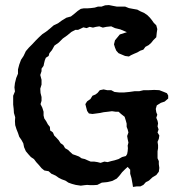

<svg xmlns="http://www.w3.org/2000/svg" viewBox="-20 -726 704 758"><path d="M395 -705 410 -706 425 -703 441 -700H474L489 -694L505 -691L522 -688L535 -681L549 -675L562 -666L572 -656L580 -646L587 -636L597 -626L601 -611L599 -598L597 -579L585 -567L577 -557L567 -548L554 -541L546 -530L534 -526L522 -519L510 -514L497 -508L489 -503L474 -505L462 -510L448 -516L439 -526L434 -538L430 -551L434 -567L444 -579L453 -590L481 -599L455 -610L434 -615L419 -622L400 -620L386 -617L372 -622L359 -620L347 -617L334 -620L322 -615L309 -618L299 -613L288 -608H277L262 -600L245 -586L228 -574L212 -558L195 -546L185 -528L175 -516L172 -505L161 -498L157 -488L154 -476L152 -466L144 -455V-445L139 -430L144 -411V-392L139 -376L140 -359L144 -343V-328L140 -315L147 -301L152 -285V-270L155 -258L162 -248L169 -235L177 -225L178 -211L189 -203L194 -191L202 -183L212 -172L219 -161L230 -153L237 -141L249 -134L257 -126L267 -117L279 -113L292 -108L302 -101L315 -98L326 -93L338 -88H352L365 -86L377 -83L392 -88L405 -86L419 -90L432 -93L448 -98L462 -106L477 -110L482 -118L484 -129L485 -141L484 -151L487 -163L484 -177L482 -189L487 -203L484 -215L480 -225V-238L477 -249L472 -265L458 -276L448 -285H436L422 -287L407 -285L389 -283L375 -280L345 -276L331 -278L324 -288L320 -303L317 -315L324 -326L337 -335L345 -348L357 -353L365 -359L374 -370L389 -373L403 -370H419L432 -363L450 -361H470L491 -363L512 -366H530L547 -370H568L589 -371L609 -370L627 -363L639 -358L644 -349V-337L630 -325L615 -320L599 -310L595 -296L597 -283L601 -273L597 -261L602 -249L604 -239L602 -227L606 -215L602 -203L609 -191L607 -178L602 -166L604 -153V-141L602 -129V-101L607 -90V-78L609 -63L607 -48L597 -35L582 -26L568 -13L556 -7L546 4L534 10H519L505 12L503 -1L499 -23L494 -40V-56L484 -67L474 -58L462 -46L452 -33L441 -21L424 -12L403 -7L382 -5L364 4L348 5H337L324 4L314 5L299 7L279 4L264 0L250 -5L238 -13L224 -18L212 -24L199 -33L183 -40L172 -50L155 -53L144 -62L134 -74L123 -86L114 -98L102 -106L92 -117L82 -129L75 -145L72 -160L65 -173L56 -186L51 -201L45 -216L40 -232L39 -248L40 -263L35 -280L34 -296L32 -313V-348L39 -365L37 -381L39 -398L44 -418L51 -435V-452L56 -471L63 -490L73 -505L82 -524L94 -538L107 -551L120 -565L134 -579L147 -591L162 -601L177 -613L192 -626L209 -634L224 -645L242 -656L260 -661L274 -672L287 -683L299 -691L310 -693H324L338 -694L354 -696L367 -700H381Z"/></svg>

Font: Tagesschrift
Style: Regular
Weight: 400
Designer: Yanone
Version: Version 2.000; ttfautohint (v1.8.4.7-5d5b)